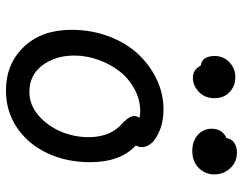

<svg xmlns="http://www.w3.org/2000/svg" viewBox="-107 -715 834 660"><g transform="rotate(90 310.0 -385.0)"><path d="M291.5 11.5Q199.5 11.5 141 -50Q82.5 -111.5 82.5 -213.5Q82.5 -282.5 105.2 -342.5Q128 -402.5 166 -443Q204 -483.5 253.2 -506.8Q302.5 -530 355.5 -530Q420 -530 463 -497.5Q479.5 -484 484.2 -467.2Q489 -450.5 480 -435Q537.5 -382 537.5 -277.5Q537.5 -197.5 507 -131.8Q476.5 -66 420 -27.2Q363.5 11.5 291.5 11.5ZM171 -223.5Q171 -158.5 204.5 -113.8Q238 -69 296.5 -69Q339.5 -69 375.8 -99.5Q412 -130 431.8 -176.2Q451.5 -222.5 451.5 -272Q451.5 -348.5 404 -388.5Q386 -406 381 -418.5Q376 -431 382.5 -443.5L385 -447.5Q374 -450 363 -450Q322 -450 285.5 -430Q249 -410 224.2 -377.8Q199.5 -345.5 185.2 -305Q171 -264.5 171 -223.5ZM172.5 -705.5Q172.5 -736.5 194.2 -756.8Q216 -777 245 -777Q275.5 -777 296.5 -757.2Q317.5 -737.5 317.5 -705.5Q317.5 -672.5 296 -651.8Q274.5 -631 247 -631Q219.5 -631 205 -658.5Q190 -659.5 181.2 -671.8Q172.5 -684 172.5 -705.5ZM422.5 -695.5Q422.5 -732 455 -747Q457 -763.5 470.5 -773Q484 -782.5 504.5 -782.5Q537 -782.5 558.2 -759.5Q579.5 -736.5 579.5 -705Q579.5 -673.5 557.5 -651.2Q535.5 -629 499 -629Q465 -629 443.8 -648Q422.5 -667 422.5 -695.5Z"/></g></svg>

Font: Monaspace Radon
Style: Regular
Weight: 400
Designer: Riley Cran & the Lettermatic Team
Foundry: Lettermatic
Version: Version 1.000 (Monaspace Radon)